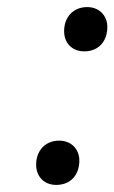

<svg xmlns="http://www.w3.org/2000/svg" viewBox="-20 -510 323 542"><path d="M161 -422C161 -390 182 -365 218 -365C257 -365 283 -392 283 -434C283 -464 262 -490 226 -490C188 -490 161 -463 161 -422ZM82 -45C82 -13 103 12 139 12C178 12 204 -15 204 -57C204 -87 183 -113 147 -113C109 -113 82 -86 82 -45Z"/></svg>

Font: Heuristica
Style: Italic
Weight: 400
Italic angle: -13°
Version: Version 1.0.1